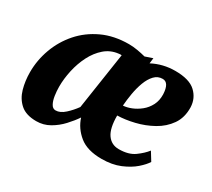

<svg xmlns="http://www.w3.org/2000/svg" viewBox="-115 -770 1081 981"><g transform="rotate(30 426.0 -279.0)"><path d="M539.5 -568 535.5 -535.5Q597.5 -568 669.5 -568Q752.5 -568 790 -533Q827.5 -498 829.5 -446Q831 -385.5 801.5 -343.2Q772 -301 724.8 -274.8Q677.5 -248.5 624.5 -235.8Q571.5 -223 525.5 -222Q525.5 -146.5 550 -111.8Q574.5 -77 618 -77Q675.5 -77 710 -102Q744.5 -127 764.5 -153L795 -103.5Q782 -82 751.8 -55.5Q721.5 -29 675 -9.5Q628.5 10 566.5 10Q482 10 435.2 -28Q388.5 -66 371 -121Q351.5 -92 323.2 -61.5Q295 -31 259.2 -10.5Q223.5 10 181.5 10Q121 10 88 -19Q55 -48 42 -94Q29 -140 29 -191.5Q29 -262 53.5 -329.2Q78 -396.5 125.2 -450.5Q172.5 -504.5 240.8 -536.2Q309 -568 396.5 -568Q420 -568 446.5 -563.5Q473 -559 495.5 -553ZM634 -500.5Q605.5 -500.5 585.8 -479.5Q566 -458.5 553.5 -425Q541 -391.5 534.5 -353.2Q528 -315 525.5 -280.5Q547.5 -281.5 573.8 -292Q600 -302.5 623.5 -321.5Q647 -340.5 661.5 -368.5Q676 -396.5 675 -433Q672 -500.5 634 -500.5ZM341 -165.5 391.5 -500Q382.5 -501 374.5 -499.5Q329 -494.5 295.2 -465.2Q261.5 -436 239.2 -392.2Q217 -348.5 206 -298.5Q195 -248.5 195 -202Q195 -176 199 -149.2Q203 -122.5 212.8 -104.8Q222.5 -87 239.5 -87Q266 -87 293 -111.5Q320 -136 341 -165.5Z"/></g></svg>

Font: Merriweather Black
Style: Italic
Weight: 900
Italic angle: -7.8°
Designer: Eben Sorkin
Foundry: Eben Sorkin
Version: Version 2.200;gftools[0.9.31]